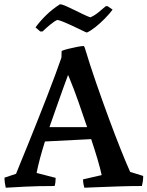

<svg xmlns="http://www.w3.org/2000/svg" viewBox="-20 -869 689 897"><path d="M7 8Q5 1 3 -12.5Q1 -26 1 -39L55 -57Q59 -68 73.5 -103Q88 -138 108.5 -188.5Q129 -239 152 -297Q175 -355 197.5 -412.5Q220 -470 238 -519Q256 -568 267 -600L268 -631Q279 -636 299.5 -641Q320 -646 340.5 -650Q361 -654 372 -654L376 -646Q400 -566 429.5 -481Q459 -396 488.5 -316Q518 -236 544 -171Q570 -106 588 -66L649 -47Q649 -33 647 -20Q645 -7 643 0Q584 0 530.5 2Q477 4 436 5.5Q395 7 374 8Q372 1 370 -9Q368 -19 368 -31L455 -51Q449 -80 436 -124Q423 -168 406 -219L190 -208Q177 -167 167 -129.5Q157 -92 151 -61L240 -38Q240 -15 235 0Q157 0 98.5 3Q40 6 7 8ZM211 -275H387Q367 -335 346 -394.5Q325 -454 306 -500L298 -519Q288 -493 274 -453.5Q260 -414 243.5 -367.5Q227 -321 211 -275ZM168 -722 146 -741Q166 -769 195 -797.5Q224 -826 260 -849Q269 -849 288.5 -840.5Q308 -832 330 -821Q350 -811 370 -801.5Q390 -792 402 -788Q421 -796 439.5 -811Q458 -826 474 -840H483L506 -824Q492 -805 470.5 -783Q449 -761 426.5 -743Q404 -725 386 -717Q383 -717 362 -727.5Q341 -738 317 -749Q298 -758 278.5 -766Q259 -774 248 -776Q234 -770 214 -753.5Q194 -737 179 -722Z"/></svg>

Font: Labrada Medium
Style: Regular
Weight: 500
Designer: Mercedes Jáuregui
Foundry: Omnibus-Type Team
Version: Version 1.000; ttfautohint (v1.8.4.7-5d5b)